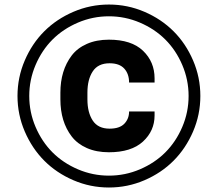

<svg xmlns="http://www.w3.org/2000/svg" viewBox="-20 -813 960 846"><path d="M89.1 -233.6Q57.1 -308.1 57.1 -390.1Q57.1 -472.2 89.1 -546.6Q121.1 -621.1 175 -675Q229 -729 303.5 -761Q377.9 -793 460 -793Q542 -793 616.5 -761Q690.9 -729 744.9 -675Q798.8 -621.1 830.8 -546.6Q862.8 -472.2 862.8 -390.1Q862.8 -308.1 830.8 -233.6Q798.8 -159.2 744.9 -105Q690.9 -50.8 616.5 -18.8Q542 13.2 460 13.2Q377.9 13.2 303.5 -18.8Q229 -50.8 175 -105Q121.1 -159.2 89.1 -233.6ZM136.7 -526.6Q108.9 -461.4 108.9 -390.1Q108.9 -318.8 136.7 -253.7Q164.6 -188.5 211.4 -141.6Q258.3 -94.7 323.5 -66.9Q388.7 -39.1 460 -39.1Q531.2 -39.1 596.4 -66.9Q661.6 -94.7 708.5 -141.6Q755.4 -188.5 783.2 -253.7Q811 -318.8 811 -390.1Q811 -461.4 783.2 -526.6Q755.4 -591.8 708.5 -638.7Q661.6 -685.5 596.4 -713.4Q531.2 -741.2 460 -741.2Q388.7 -741.2 323.5 -713.4Q258.3 -685.5 211.4 -638.7Q164.6 -591.8 136.7 -526.6ZM462.9 -246.1Q506.8 -246.1 527.8 -267.8Q548.8 -289.6 548.8 -321.8H661.1V-304.2Q661.1 -236.3 609.9 -189.2Q558.6 -142.1 460 -142.1Q404.8 -142.1 362.8 -160.6Q320.8 -179.2 295.9 -211.7Q271 -244.1 258.5 -285.2Q246.1 -326.2 246.1 -375V-404.8Q246.1 -453.6 258.5 -494.6Q271 -535.6 295.9 -568.4Q320.8 -601.1 362.8 -619.6Q404.8 -638.2 460 -638.2Q559.1 -638.2 610.1 -589.4Q661.1 -540.5 661.1 -467.8V-449.2H548.8Q548.8 -487.3 527.6 -510.7Q506.3 -534.2 462.9 -534.2Q412.1 -534.2 388.7 -498.5Q365.2 -462.9 365.2 -404.8V-375Q365.2 -317.4 388.7 -281.7Q412.1 -246.1 462.9 -246.1Z"/></svg>

Font: Cooper Hewitt
Style: Semibold
Weight: 709
Designer: Village Type and Design LLC
Foundry: Cooper Hewitt Smithsonian Design Museum
Version: 1.000